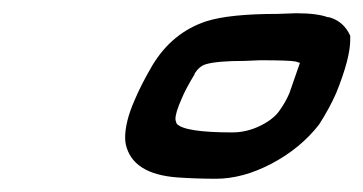

<svg xmlns="http://www.w3.org/2000/svg" viewBox="-20 -545 549 290"><path d="M427 -525Q459 -525 475 -519H477Q499 -513 509 -491V-485Q509 -457 488 -405Q478 -382 462 -357Q434 -321 390.5 -298Q347 -275 306 -275Q277 -275 248 -277Q180 -282 170 -327Q169 -332 169 -337Q169 -361 183 -393Q193 -417 210 -446Q240 -496 292 -513Q327 -524 399 -524ZM373 -454 349 -453Q308 -453 291 -448Q281 -445 274 -434V-433Q260 -410 254 -395Q245 -375 245 -365Q245 -363 246 -361Q246 -360 247 -358Q259 -345 331 -345Q352 -345 372 -354.5Q392 -364 401.5 -377Q411 -390 417 -404L433 -450L427 -452Q418 -454 373 -454Z"/></svg>

Font: Bubblez Graffiti
Style: Italic
Weight: 400
Italic angle: -22.5°
Designer: GGBotNet
Foundry: GGBotNet
Version: 1.00